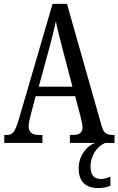

<svg xmlns="http://www.w3.org/2000/svg" viewBox="-20 -734 608 986"><path d="M2 0H198V-41H177C141 -41 127 -59 127 -86C127 -104 134 -129 138 -145L163 -240H366L393 -138C398 -118 404 -93 404 -80C404 -56 389 -41 357 -41H339V0H468C428 14 384 63 384 130C384 202 423 232 486 232C505 232 531 228 547 219V173C528 182 513 185 497 185C465 185 445 166 445 123C445 60 484 14 520 0H568V-41H560C527 -41 512 -51 502 -87L324 -714H250L76 -119C57 -55 44 -41 15 -41H2ZM179 -289 234 -490C247 -539 259 -587 267 -624C274 -587 287 -540 302 -480L352 -289Z"/></svg>

Font: Noto Serif Georgian ExtraCondensed
Style: Regular
Weight: 400
Width: 2
Designer: Monotype Design Team, Akaki Razmadze
Foundry: Google LLC
Version: Version 2.003